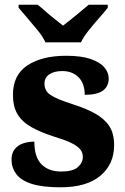

<svg xmlns="http://www.w3.org/2000/svg" viewBox="-20 -786 532 816"><path d="M237 10Q159 10 113.5 -5Q68 -20 48.5 -47Q29 -74 29 -107Q29 -135 42.5 -152Q56 -169 78 -176.5Q100 -184 126 -184Q126 -118 156.5 -87.5Q187 -57 240 -57Q289 -57 310.5 -75.5Q332 -94 332 -119Q332 -139 319.5 -153Q307 -167 280.5 -179.5Q254 -192 211 -205Q152 -224 113 -246Q74 -268 54.5 -300.5Q35 -333 35 -383Q35 -468 97 -508.5Q159 -549 261 -549Q326 -549 366 -535Q406 -521 424 -499Q442 -477 442 -453Q442 -419 417.5 -401Q393 -383 340 -383Q340 -432 313.5 -458Q287 -484 245 -484Q210 -484 189.5 -470Q169 -456 169 -430Q169 -400 194.5 -382.5Q220 -365 289 -343Q343 -326 382.5 -304.5Q422 -283 443.5 -251.5Q465 -220 465 -169Q465 -88 406.5 -39Q348 10 237 10ZM173 -606Q163 -629 141.5 -655.5Q120 -682 97.5 -708Q75 -734 59 -753V-766H140Q153 -756 172 -739Q191 -722 212 -705.5Q233 -689 248 -677Q263 -689 284 -705.5Q305 -722 325 -739Q345 -756 357 -766H438V-753Q423 -734 400 -708Q377 -682 356 -655.5Q335 -629 324 -606Z"/></svg>

Font: Noto Serif Ethiopic ExtraBold
Style: Regular
Weight: 800
Version: Version 2.102